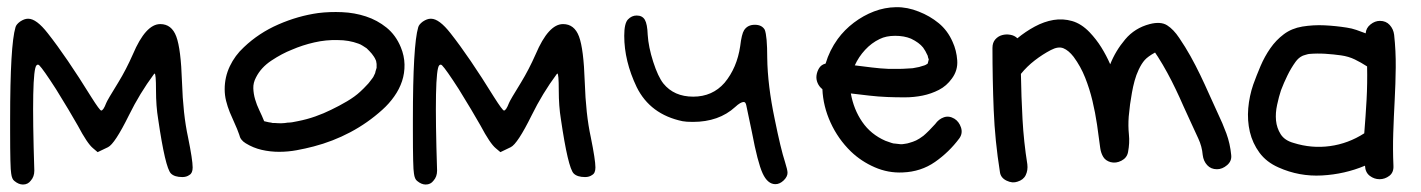

<svg xmlns="http://www.w3.org/2000/svg" viewBox="-20 -486 3900 527"><path d="M22.5 -411.1Q24.4 -418.9 35.2 -426.8Q46.9 -434.6 56.6 -434.6H57.6Q80.1 -434.6 111.3 -394.5Q162.1 -330.1 230.5 -219.7Q253.9 -182.6 257.8 -182.6Q263.7 -182.6 271.5 -203.1Q274.4 -210.9 304.7 -259.8Q326.2 -294.9 344.7 -336.9Q379.9 -419.9 419.9 -419.9Q451.2 -419.9 463.9 -385.7Q476.6 -351.6 479.5 -261.7Q482.4 -171.9 496.1 -109.4Q508.8 -46.9 508.8 -26.4Q508.8 -10.7 500 -5.9Q492.2 0 480.5 0Q459 0 449.2 -9.8Q433.6 -25.4 414.1 -159.2Q408.2 -194.3 408.2 -238.3Q408.2 -284.2 404.3 -284.2L402.3 -282.2Q363.3 -229.5 334 -169.9Q294.9 -90.8 276.4 -82L248 -68.4L235.4 -79.1Q219.7 -91.8 193.4 -141.6Q171.9 -179.7 133.8 -241.2Q98.6 -295.9 87.9 -306.6Q84 -310.5 80.1 -306.6Q65.4 -291 74.2 -17.6Q74.2 -1 64.5 9.8Q56.6 20.5 43 20.5Q31.2 20.5 19.5 10.7Q12.7 5.9 10.7 -9.8Q7.8 -23.4 7.8 -127V-158.2Q7.8 -362.3 22.5 -411.1Z M853.5 -450.2Q884.8 -454.1 918.9 -452.6Q953.1 -451.2 984.4 -440.9Q1015.6 -430.7 1041 -410.2Q1066.4 -389.6 1080.1 -356.4Q1089.8 -333 1090.3 -309.1Q1090.8 -285.2 1083.5 -263.2Q1076.2 -241.2 1062 -221.2Q1047.9 -201.2 1029.3 -184.6Q989.3 -148.4 941.4 -123Q893.6 -97.7 840.8 -84Q818.4 -78.1 794.4 -73.7Q770.5 -69.3 746.1 -69.3Q721.7 -69.3 698.2 -74.7Q674.8 -80.1 654.3 -92.8Q639.6 -101.6 636.7 -116.2Q630.9 -132.8 624 -147.5Q617.2 -162.1 610.8 -177.7Q604.5 -193.4 600.6 -209Q596.7 -224.6 596.7 -241.2Q596.7 -274.4 610.8 -304.2Q625 -334 649.4 -356.4Q690.4 -395.5 744.1 -418.9Q797.9 -442.4 853.5 -450.2ZM963.9 -366.2Q937.5 -376 907.2 -376Q875 -377 842.8 -369.6Q810.5 -362.3 781.2 -349.6Q753.9 -338.9 725.1 -319.8Q696.3 -300.8 682.6 -273.4Q674.8 -258.8 675.3 -243.7Q675.8 -228.5 680.2 -213.4Q684.6 -198.2 691.9 -183.1Q699.2 -168 705.1 -153.3Q720.7 -149.4 724.6 -149.4Q726.6 -148.4 729.5 -148.4Q732.4 -148.4 734.4 -148.4Q753.9 -146.5 769.5 -149.4Q780.3 -149.4 796.9 -153.3Q822.3 -158.2 845.7 -166.5Q869.1 -174.8 888.7 -184.6Q911.1 -195.3 932.6 -208Q954.1 -220.7 968.8 -234.4Q978.5 -243.2 987.3 -252.9Q992.2 -257.8 994.1 -260.7Q999 -267.6 1002 -271Q1004.9 -274.4 1006.8 -279.3Q1010.7 -286.1 1010.7 -290Q1011.7 -292 1012.2 -294.9Q1012.7 -297.9 1013.7 -299.8V-310.5Q1012.7 -314.5 1012.7 -316.4Q1012.7 -318.4 1011.7 -320.3Q1008.8 -327.1 1006.3 -330.6Q1003.9 -334 1001 -337.9Q1002 -336.9 998.5 -340.8Q995.1 -344.7 994.1 -345.7L986.3 -353.5Q981.4 -356.4 975.6 -360.4Q969.7 -364.3 963.9 -366.2Z M1127.9 -411.1Q1129.9 -418.9 1140.6 -426.8Q1152.3 -434.6 1162.1 -434.6H1163.1Q1185.5 -434.6 1216.8 -394.5Q1267.6 -330.1 1335.9 -219.7Q1359.4 -182.6 1363.3 -182.6Q1369.1 -182.6 1377 -203.1Q1379.9 -210.9 1410.2 -259.8Q1431.6 -294.9 1450.2 -336.9Q1485.4 -419.9 1525.4 -419.9Q1556.6 -419.9 1569.3 -385.7Q1582 -351.6 1585 -261.7Q1587.9 -171.9 1601.6 -109.4Q1614.3 -46.9 1614.3 -26.4Q1614.3 -10.7 1605.5 -5.9Q1597.7 0 1585.9 0Q1564.5 0 1554.7 -9.8Q1539.1 -25.4 1519.5 -159.2Q1513.7 -194.3 1513.7 -238.3Q1513.7 -284.2 1509.8 -284.2L1507.8 -282.2Q1468.8 -229.5 1439.5 -169.9Q1400.4 -90.8 1381.8 -82L1353.5 -68.4L1340.8 -79.1Q1325.2 -91.8 1298.8 -141.6Q1277.3 -179.7 1239.3 -241.2Q1204.1 -295.9 1193.4 -306.6Q1189.5 -310.5 1185.5 -306.6Q1170.9 -291 1179.7 -17.6Q1179.7 -1 1169.9 9.8Q1162.1 20.5 1148.4 20.5Q1136.7 20.5 1125 10.7Q1118.2 5.9 1116.2 -9.8Q1113.3 -23.4 1113.3 -127V-158.2Q1113.3 -362.3 1127.9 -411.1Z M1727.5 -443.4Q1743.2 -443.4 1750 -431.6Q1756.8 -419.9 1757.8 -390.6Q1759.8 -357.4 1772.9 -316.4Q1786.1 -275.4 1800.8 -256.8Q1830.1 -220.7 1882.8 -220.7Q1935.5 -220.7 1968.8 -258.8Q2002.9 -299.8 2011.7 -359.4Q2015.6 -392.6 2022.5 -403.3Q2032.2 -418 2051.8 -418Q2071.3 -418 2079.1 -404.3Q2085.9 -386.7 2085.9 -327.1Q2086.9 -252 2106.4 -159.2Q2123 -77.1 2134.8 -41Q2141.6 -19.5 2141.6 -11.7Q2141.6 -1 2130.9 9.3Q2120.1 19.5 2108.4 19.5Q2086.9 19.5 2073.2 -10.3Q2059.6 -40 2043.9 -123Q2029.3 -191.4 2028.3 -197.3Q2026.4 -206.1 2021.5 -206.1Q2012.7 -206.1 1998 -192.4Q1953.1 -151.4 1881.8 -151.4Q1863.3 -151.4 1853.5 -153.3Q1764.6 -171.9 1727.5 -247.1Q1693.4 -318.4 1693.4 -387.7Q1693.4 -421.9 1703.6 -432.6Q1713.9 -443.4 1727.5 -443.4Z M2279.3 -378.9Q2297.9 -404.3 2323.7 -423.8Q2349.6 -443.4 2378.9 -454.6Q2408.2 -465.8 2439.5 -466.3Q2470.7 -466.8 2502 -454.1Q2532.2 -442.4 2556.6 -422.4Q2581.1 -402.3 2594.7 -371.1Q2605.5 -347.7 2607.4 -320.3Q2609.4 -293 2592.8 -270.5Q2578.1 -250 2557.1 -239.3Q2536.1 -228.5 2512.2 -223.6Q2488.3 -218.8 2463.4 -218.8Q2438.5 -218.8 2416 -219.7Q2390.6 -220.7 2365.7 -223.6Q2340.8 -226.6 2315.4 -229.5Q2323.2 -185.5 2346.7 -151.4Q2370.1 -117.2 2410.2 -99.6Q2420.9 -95.7 2426.8 -93.8Q2429.7 -92.8 2432.1 -92.3Q2434.6 -91.8 2437.5 -91.8Q2445.3 -90.8 2450.7 -90.3Q2456.1 -89.8 2460.9 -90.8Q2467.8 -91.8 2470.2 -92.3Q2472.7 -92.8 2475.6 -93.8Q2486.3 -96.7 2494.6 -100.6Q2502.9 -104.5 2514.6 -113.3Q2520.5 -118.2 2530.3 -127.9Q2540 -137.7 2546.9 -145.5Q2556.6 -159.2 2570.8 -164.1Q2585 -168.9 2599.6 -160.2Q2612.3 -152.3 2617.7 -136.2Q2623 -120.1 2613.3 -106.4Q2585 -68.4 2546.4 -41.5Q2507.8 -14.6 2458 -12.7Q2418 -10.7 2380.9 -26.9Q2343.8 -43 2315.4 -70.3Q2280.3 -104.5 2259.8 -149.4Q2239.3 -194.3 2237.3 -241.2Q2228.5 -248 2224.1 -258.3Q2219.7 -268.6 2221.2 -279.3Q2222.7 -290 2228.5 -299.3Q2234.4 -308.6 2246.1 -311.5Q2256.8 -347.7 2279.3 -378.9ZM2513.7 -355.5Q2502.9 -369.1 2480.5 -379.9Q2461.9 -387.7 2437 -387.7Q2412.1 -387.7 2394.5 -378.9Q2372.1 -368.2 2354.5 -349.1Q2336.9 -330.1 2326.2 -306.6Q2349.6 -303.7 2373 -300.8Q2396.5 -297.9 2419.9 -296.9Q2432.6 -296.9 2445.3 -296.9Q2458 -296.9 2470.7 -297.9Q2474.6 -297.9 2478 -298.3Q2481.4 -298.8 2485.4 -298.8Q2494.1 -300.8 2498.5 -301.3Q2502.9 -301.8 2507.8 -303.7Q2511.7 -304.7 2517.6 -306.6Q2522.5 -308.6 2523.4 -309.6Q2524.4 -310.5 2526.4 -311.5L2529.3 -323.2Q2527.3 -327.1 2526.9 -330.6Q2526.4 -334 2524.4 -336.9Q2523.4 -339.8 2520 -345.7Q2516.6 -351.6 2513.7 -355.5Z M2772.5 12.7Q2758.8 17.6 2742.7 9.8Q2726.6 2 2724.6 -13.7Q2710.9 -99.6 2707.5 -184.1Q2704.1 -268.6 2704.1 -354.5Q2704.1 -369.1 2711.9 -377.9Q2719.7 -386.7 2730.5 -389.6Q2741.2 -392.6 2752.9 -390.6Q2764.6 -388.7 2772.5 -380.9Q2794.9 -399.4 2820.3 -413.1Q2845.7 -426.8 2871.6 -431.2Q2897.5 -435.5 2922.9 -428.2Q2948.2 -420.9 2970.7 -397.5Q2989.3 -377.9 3002.9 -356Q3016.6 -334 3027.3 -309.6Q3042 -346.7 3068.4 -377.9Q3094.7 -409.2 3135.7 -419.9Q3166 -427.7 3183.6 -416.5Q3201.2 -405.3 3216.8 -381.8Q3233.4 -357.4 3247.6 -332Q3261.7 -306.6 3274.4 -280.3Q3287.1 -253.9 3298.8 -227.5Q3310.5 -201.2 3322.3 -175.8Q3335.9 -147.5 3346.2 -119.6Q3356.4 -91.8 3359.4 -60.5Q3361.3 -43.9 3348.1 -32.7Q3335 -21.5 3320.3 -21.5Q3303.7 -21.5 3293.5 -32.7Q3283.2 -43.9 3281.2 -60.5Q3279.3 -84 3269 -106Q3258.8 -127.9 3249 -149.4Q3238.3 -171.9 3228 -195.3Q3217.8 -218.8 3207 -241.2Q3196.3 -263.7 3184.1 -286.1Q3171.9 -308.6 3158.2 -330.1Q3156.2 -333 3154.3 -335.9Q3152.3 -338.9 3150.4 -341.8Q3130.9 -331.1 3122.1 -321.3Q3113.3 -311.5 3105.5 -294.9Q3098.6 -280.3 3094.2 -264.2Q3089.8 -248 3086.9 -231.4Q3081.1 -200.2 3078.1 -166Q3076.2 -140.6 3078.6 -117.2Q3081.1 -93.8 3076.2 -68.4Q3073.2 -52.7 3058.1 -44.9Q3043 -37.1 3028.3 -41Q3014.6 -44.9 3008.3 -55.2Q3002 -65.4 3000 -79.1Q2996.1 -110.4 2991.2 -143.6Q2986.3 -176.8 2978.5 -209.5Q2970.7 -242.2 2958.5 -272.9Q2946.3 -303.7 2926.8 -330.1Q2913.1 -347.7 2898.9 -353.5Q2884.8 -359.4 2864.3 -348.6Q2841.8 -336.9 2820.3 -320.3Q2798.8 -303.7 2782.2 -283.2Q2783.2 -220.7 2786.6 -158.7Q2790 -96.7 2799.8 -35.2Q2801.8 -18.6 2795.4 -5.4Q2789.1 7.8 2772.5 12.7Z M3489.3 -26.4Q3456.1 -41 3437 -66.9Q3418 -92.8 3410.6 -124Q3403.3 -155.3 3406.2 -189Q3409.2 -222.7 3419.9 -253.9Q3428.7 -278.3 3439.9 -304.7Q3451.2 -331.1 3466.8 -353.5Q3482.4 -376 3503.9 -392.1Q3525.4 -408.2 3554.7 -413.1Q3585 -418 3615.7 -416.5Q3646.5 -415 3676.8 -410.2Q3690.4 -408.2 3703.1 -403.8Q3715.8 -399.4 3728.5 -394.5Q3729.5 -409.2 3741.7 -418.9Q3753.9 -428.7 3767.6 -428.7Q3784.2 -428.7 3794.4 -417.5Q3804.7 -406.2 3806.6 -390.6Q3811.5 -345.7 3811 -300.8Q3810.5 -255.9 3808.1 -210.9Q3805.7 -166 3804.2 -121.1Q3802.7 -76.2 3804.7 -31.2Q3805.7 -12.7 3793.5 -3.4Q3781.2 5.9 3766.6 5.9Q3752 5.9 3739.7 -3.4Q3727.5 -12.7 3726.6 -31.2Q3670.9 -7.8 3608.4 -4.4Q3545.9 -1 3489.3 -26.4ZM3496.1 -238.3Q3490.2 -220.7 3485.4 -198.2Q3480.5 -175.8 3482.4 -155.3Q3484.4 -134.8 3495.1 -117.7Q3505.9 -100.6 3530.3 -93.8Q3580.1 -78.1 3630.4 -85Q3680.7 -91.8 3724.6 -120.1Q3728.5 -168 3731 -212.9Q3733.4 -257.8 3732.4 -303.7Q3715.8 -314.5 3698.7 -322.8Q3681.6 -331.1 3661.1 -334Q3640.6 -336.9 3617.7 -338.4Q3594.7 -339.8 3573.2 -337.9Q3571.3 -337.9 3563 -335.4Q3554.7 -333 3553.7 -332Q3543.9 -327.1 3536.1 -316.4Q3523.4 -298.8 3513.7 -278.8Q3503.9 -258.8 3496.1 -238.3Z"/></svg>

Font: Schoolbell
Style: Regular
Weight: 400
Designer: Font Diner, Inc
Foundry: Font Diner, Inc
Version: Version 1.001